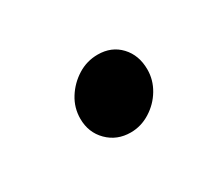

<svg xmlns="http://www.w3.org/2000/svg" viewBox="-42 -428 335 290"><g transform="rotate(-30 125.0 -283.5)"><path d="M124 -220Q100 -220 84 -236Q68 -252 68 -276Q68 -295 78 -311Q88 -327 104 -337Q120 -347 139 -347Q163 -347 178 -331Q193 -315 193 -290Q193 -272 183.5 -256Q174 -240 158 -230Q142 -220 124 -220Z"/></g></svg>

Font: Red Hat Display SemiBold
Style: Italic
Weight: 600
Italic angle: -12°
Designer: Pentagram, MCKL
Foundry: Pentagram, MCKL
Version: Version 1.023